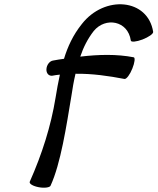

<svg xmlns="http://www.w3.org/2000/svg" viewBox="-20 -847 726 885"><path d="M221 -498C232 -500 244 -502 256 -503C248 -467 242 -432 236 -396C215 -267 174 -137 117 -9C114 0 132 11 159 16C185 21 210 17 213 9C260 -93 286 -266 309 -404C314 -438 320 -473 328 -507C406 -508 481 -497 554 -483C563 -482 579 -503 590 -531C601 -558 604 -582 596 -583C518 -598 435 -596 350 -586C364 -628 384 -668 412 -704C466 -770 570 -752 583 -660C584 -652 608 -654 637 -665C665 -676 687 -691 686 -700C662 -854 462 -871 357 -736C317 -686 292 -632 275 -576C258 -574 242 -571 225 -568C209 -566 195 -548 194 -528C193 -509 205 -496 221 -498Z"/></svg>

Font: Nupuram Medium Oblique
Style: Regular
Weight: 500
Designer: Santhosh Thottingal (santhosh.thottingal@gmail.com)
Foundry: SMC
Version: Version 1.000